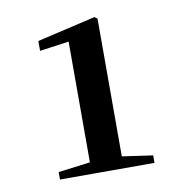

<svg xmlns="http://www.w3.org/2000/svg" viewBox="-59 -973 523 556"><g transform="rotate(-10 202.5 -695.0)"><path d="M168 -472H352V-494L262 -507V-912L254 -918L82 -878V-849L168 -861V-506L74 -494V-472Z"/></g></svg>

Font: Noto Serif JP
Style: Bold
Weight: 700
Designer: Ryoko NISHIZUKA 西塚涼子 (kana & ideographs); Frank Grießhammer (Latin, Greek & Cyrillic); Wenlong ZHANG 张文龙 (bopomofo); San
Foundry: Adobe
Version: Version 2.001;hotconv 1.1.0;makeotfexe 2.6.0